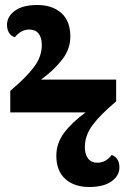

<svg xmlns="http://www.w3.org/2000/svg" viewBox="-20 -738 508 767"><path d="M205 -116Q205 -165 235.5 -206.5Q266 -248 322 -289H21V-375Q85 -429 116 -470.5Q147 -512 147 -558Q147 -588 134 -604Q121 -620 97 -620Q64 -620 39 -589Q23 -595 15.5 -608Q8 -621 8 -639Q8 -672 39.5 -695Q71 -718 129 -718Q189 -718 225 -686Q261 -654 261 -592Q261 -543 230 -502Q199 -461 144 -420H444V-333Q381 -280 350 -238.5Q319 -197 319 -150Q319 -121 332 -104.5Q345 -88 369 -88Q403 -88 426 -119Q457 -108 457 -69Q457 -36 425.5 -13.5Q394 9 336 9Q277 9 241 -23Q205 -55 205 -116Z"/></svg>

Font: Noto Serif ExtraBold
Style: Regular
Weight: 800
Designer: Monotype Design Team
Foundry: Monotype Imaging Inc.
Version: Version 1.001